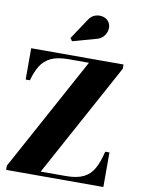

<svg xmlns="http://www.w3.org/2000/svg" viewBox="-106 -1088 864 1160"><g transform="rotate(10 325.5 -508.0)"><path d="M14.5 0V-26L395 -724H271Q203 -724 162.5 -704.8Q122 -685.5 99.2 -648.5Q76.5 -611.5 62 -558H36V-750H602.5V-724L222 -26H376Q444 -26 484.5 -46Q525 -66 547.5 -107.2Q570 -148.5 585 -212H611V0ZM271.5 -834.5 259 -852 340 -974Q358 -1003.5 383.5 -1011.5Q409 -1019.5 432.2 -1012.5Q455.5 -1005.5 466.5 -989Q480 -969.5 477.2 -944.5Q474.5 -919.5 457 -899.2Q439.5 -879 408 -872.5Z"/></g></svg>

Font: Bodoni Moda 9pt ExtraBold
Style: Regular
Weight: 800
Designer: Owen Earl
Foundry: indestructible type
Version: Version 2.005